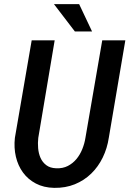

<svg xmlns="http://www.w3.org/2000/svg" viewBox="-20 -908 632 938"><path d="M592.3 -710.9 511.7 -235.8Q503.9 -183.6 481.9 -138.4Q460 -93.3 425.5 -59.8Q391.1 -26.4 345.5 -7.8Q299.8 10.7 244.6 9.8Q193.4 8.8 155 -11.5Q116.7 -31.7 92.3 -65.2Q67.9 -98.6 57.6 -142.3Q47.4 -186 52.7 -234.4L134.8 -710.9H247.1L167 -234.4Q164.1 -210 166.3 -184.1Q168.5 -158.2 178 -136.7Q187.5 -115.2 206.1 -101.1Q224.6 -86.9 254.4 -85.9Q286.6 -84.5 311.3 -97.2Q335.9 -109.9 353.5 -131.1Q371.1 -152.3 382.1 -179.7Q393.1 -207 397.5 -235.4L479.5 -710.9ZM429.7 -754.4H345.7L243.7 -887.7H366.7Z"/></svg>

Font: TypoPRO Roboto Mono
Style: Italic
Weight: 500
Designer: Google
Version: Version 2.000986; 2015; ttfautohint (v1.3)